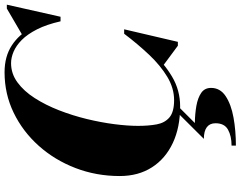

<svg xmlns="http://www.w3.org/2000/svg" viewBox="-126 -674 1054 842"><g transform="rotate(-90 401.0 -253.0)"><path d="M355 10Q263.5 10 194.8 -22.2Q126 -54.5 88 -114Q50 -173.5 50 -255Q50 -357.5 85 -448.8Q120 -540 182.5 -610Q245 -680 327.5 -720Q410 -760 505 -760Q574 -760 622.5 -728.5Q671 -697 700.5 -641.5Q730 -586 740 -514.5H728.5Q714.5 -576 693.2 -617.8Q672 -659.5 646.8 -684.5Q621.5 -709.5 595.2 -720.5Q569 -731.5 545 -731.5Q499 -731.5 460.8 -703.5Q422.5 -675.5 392 -628Q361.5 -580.5 338.5 -521.5Q315.5 -462.5 300.2 -399.8Q285 -337 277.5 -278.8Q270 -220.5 270 -175Q270 -129 276.5 -93.2Q283 -57.5 307 -37Q331 -16.5 383 -16.5Q435 -16.5 484.8 -46.2Q534.5 -76 581.8 -126Q629 -176 674 -235.5H685Q645 -174 595.8 -117.8Q546.5 -61.5 486.5 -25.8Q426.5 10 355 10ZM621.5 0 531 -67Q556.5 -86 582.2 -111.2Q608 -136.5 634 -170L674 -235.5H693.5L638.5 0ZM728.5 -514.5 718.5 -580.5Q707.5 -612.5 694 -635.5Q680.5 -658.5 662 -678.5L784.5 -750H801.5L748.5 -514.5ZM183.5 254.5V235.5Q225 235.5 253.2 220Q281.5 204.5 281.5 165Q281.5 140 264.2 127Q247 114 213 114L330 -3.5H360.5L282.5 74.5Q322.5 75 357.8 81.2Q393 87.5 414.8 102.5Q436.5 117.5 436.5 145.5Q436.5 185.5 400.5 209.5Q364.5 233.5 306.8 244Q249 254.5 183.5 254.5Z"/></g></svg>

Font: Bodoni Moda Black
Style: Italic
Weight: 900
Italic angle: -13°
Version: Version 2.005